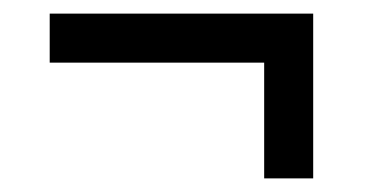

<svg xmlns="http://www.w3.org/2000/svg" viewBox="-20 -359 540 282"><path d="M53 -339H440V-97H368V-267H53Z"/></svg>

Font: Newsreader 16pt ExtraBold
Style: Regular
Weight: 800
Designer: Hugues Gentile
Foundry: Production Type
Version: Version 1.003; ttfautohint (v1.8.3)